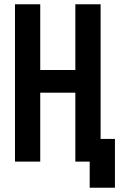

<svg xmlns="http://www.w3.org/2000/svg" viewBox="-20 -755 557 897"><path d="M399 122V0H332V-322H168V0H50V-735H168V-428H332V-735H450V-106H517V122Z"/></svg>

Font: Iosevka SS01
Style: Bold
Weight: 700
Monospace: yes
Designer: Belleve Invis
Foundry: Belleve Invis
Version: 2.3.3; ttfautohint (v1.8.3)